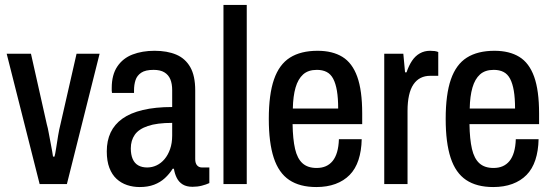

<svg xmlns="http://www.w3.org/2000/svg" viewBox="-20 -743 2231 775"><path d="M140 0 7 -526H105L169 -241Q173 -228 177 -205Q181 -182 186 -157Q191 -132 194 -111H200Q203 -121 206.5 -144.5Q210 -168 214.5 -195Q219 -222 224 -241L289 -526H382L250 0Z M544 12Q517 12 493 4Q469 -4 450.5 -21Q432 -38 421.5 -65.5Q411 -93 411 -132Q411 -175 426.5 -208Q442 -241 474 -264Q506 -287 556.5 -299Q607 -311 675 -311V-379Q675 -405 667.5 -423Q660 -441 643.5 -451Q627 -461 600 -461Q567 -461 550 -449.5Q533 -438 527 -419.5Q521 -401 521 -378V-368H432Q431 -373 431 -377.5Q431 -382 431 -388Q431 -441 453.5 -474.5Q476 -508 515 -523Q554 -538 604 -538Q655 -538 691.5 -522.5Q728 -507 748 -472Q768 -437 768 -378V-101Q768 -84 775.5 -75.5Q783 -67 795 -67H825V-4Q812 2 794.5 6.5Q777 11 757 11Q733 11 717.5 1.5Q702 -8 693.5 -25Q685 -42 682 -62H677Q664 -41 645.5 -24Q627 -7 602 2.5Q577 12 544 12ZM574 -67Q594 -67 612 -75.5Q630 -84 644 -100.5Q658 -117 666.5 -141Q675 -165 675 -196V-247Q614 -247 577 -234.5Q540 -222 524 -199Q508 -176 508 -144Q508 -119 515.5 -101.5Q523 -84 538 -75.5Q553 -67 574 -67Z M882 0V-723H976V0Z M1257 12Q1190 12 1147.5 -16.5Q1105 -45 1085 -106Q1065 -167 1065 -263Q1065 -362 1086 -422.5Q1107 -483 1150.5 -510.5Q1194 -538 1262 -538Q1322 -538 1362 -513.5Q1402 -489 1422 -433.5Q1442 -378 1442 -285V-242H1161Q1162 -181 1171 -142Q1180 -103 1201 -84Q1222 -65 1258 -65Q1279 -65 1295 -72Q1311 -79 1322.5 -93Q1334 -107 1340.5 -129Q1347 -151 1348 -181H1440Q1439 -134 1427 -97.5Q1415 -61 1391.5 -37Q1368 -13 1334 -0.5Q1300 12 1257 12ZM1162 -305H1345Q1345 -347 1340 -376.5Q1335 -406 1325 -425Q1315 -444 1298.5 -452.5Q1282 -461 1259 -461Q1224 -461 1203.5 -442.5Q1183 -424 1173 -389.5Q1163 -355 1162 -305Z M1531 0V-526H1608L1615 -451H1621Q1630 -478 1643 -497.5Q1656 -517 1674.5 -527.5Q1693 -538 1716 -538Q1726 -538 1734 -537Q1742 -536 1749 -533V-437H1716Q1695 -437 1678 -428.5Q1661 -420 1649 -402.5Q1637 -385 1631 -358Q1625 -331 1625 -295V0Z M1971 12Q1904 12 1861.5 -16.5Q1819 -45 1799 -106Q1779 -167 1779 -263Q1779 -362 1800 -422.5Q1821 -483 1864.5 -510.5Q1908 -538 1976 -538Q2036 -538 2076 -513.5Q2116 -489 2136 -433.5Q2156 -378 2156 -285V-242H1875Q1876 -181 1885 -142Q1894 -103 1915 -84Q1936 -65 1972 -65Q1993 -65 2009 -72Q2025 -79 2036.5 -93Q2048 -107 2054.5 -129Q2061 -151 2062 -181H2154Q2153 -134 2141 -97.5Q2129 -61 2105.5 -37Q2082 -13 2048 -0.5Q2014 12 1971 12ZM1876 -305H2059Q2059 -347 2054 -376.5Q2049 -406 2039 -425Q2029 -444 2012.5 -452.5Q1996 -461 1973 -461Q1938 -461 1917.5 -442.5Q1897 -424 1887 -389.5Q1877 -355 1876 -305Z"/></svg>

Font: Archivo Condensed Medium
Style: Regular
Weight: 500
Width: 3
Designer: Hector Gatti
Foundry: Omnibus-Type
Version: Version 2.001